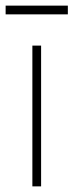

<svg xmlns="http://www.w3.org/2000/svg" viewBox="-77 -662 261 682"><path d="M164 -642H-57V-611H164ZM38 0H69V-500H38Z"/></svg>

Font: Advent Pro ExtraLight
Style: Regular
Weight: 250
Version: Version 3.000